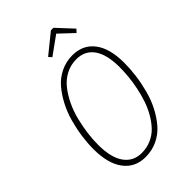

<svg xmlns="http://www.w3.org/2000/svg" viewBox="-259 -979 1089 1089"><g transform="rotate(-45 285.5 -434.5)"><path d="M266.1 -765.1 250 -783.2 368.2 -878.9H388.2L477.1 -783.2L460 -765.1L376 -844.2ZM354 -692.9Q438 -692.9 485.1 -631.3Q532.2 -569.8 532.2 -454.1Q532.2 -404.8 525.4 -353.8Q518.6 -302.7 504.6 -250Q490.7 -197.3 466.8 -151.1Q442.9 -105 411.6 -68.6Q380.4 -32.2 336.2 -11.2Q292 9.8 240.2 9.8Q156.2 9.8 109.1 -53Q62 -115.7 62 -231Q62 -278.8 69.1 -329.6Q76.2 -380.4 90.6 -432.9Q105 -485.4 129.2 -531.5Q153.3 -577.6 184.3 -614Q215.3 -650.4 259.3 -671.6Q303.2 -692.9 354 -692.9ZM354 -661.1Q308.1 -661.1 269.3 -640.6Q230.5 -620.1 203.1 -585.2Q175.8 -550.3 155 -506.8Q134.3 -463.4 122.1 -414.1Q109.9 -364.7 104 -318.6Q98.1 -272.5 98.1 -230Q98.1 -127.9 135.7 -75Q173.3 -22 241.2 -22Q281.7 -22 317.1 -37.6Q352.5 -53.2 377.9 -79.8Q403.3 -106.4 424.1 -142.6Q444.8 -178.7 458 -217.8Q471.2 -256.8 480 -299.6Q488.8 -342.3 492.4 -380.9Q496.1 -419.4 496.1 -455.1Q496.1 -557.1 459.2 -609.1Q422.4 -661.1 354 -661.1Z"/></g></svg>

Font: Fira Sans Compressed UltraLight
Style: Italic
Weight: 200
Width: 3
Italic angle: -8°
Designer: Carrois Corporate & Edenspiekermann AG
Foundry: Carrois Corporate GbR & Edenspiekermann AG
Version: Version 4.203;PS 004.203;hotconv 1.0.88;makeotf.lib2.5.64775